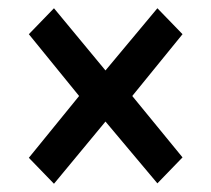

<svg xmlns="http://www.w3.org/2000/svg" viewBox="-20 -540 513 466"><path d="M111 -94 50 -157 172 -307 50 -457 111 -520 236 -369 362 -520 423 -457 301 -307 423 -158 362 -95 236 -245Z"/></svg>

Font: Georama Medium
Style: Regular
Weight: 500
Designer: Jean-Baptiste Levee
Foundry: Production Type
Version: Version 1.000